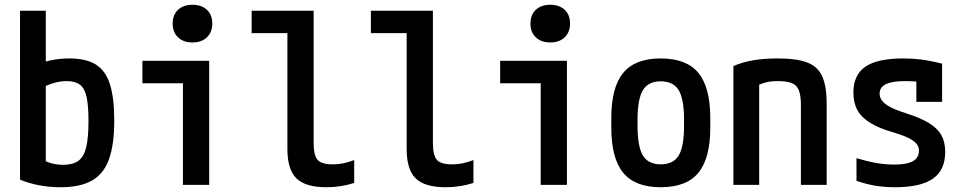

<svg xmlns="http://www.w3.org/2000/svg" viewBox="-20 -775 4040 805"><path d="M235 10Q184 10 140 1Q96 -8 64 -22V-730H172V-59L148 -112Q167 -99 192 -91.5Q217 -84 245 -84Q286 -84 309 -101Q332 -118 341.5 -158Q351 -198 351 -268Q351 -332 343 -368.5Q335 -405 315 -420Q295 -435 260 -435Q235 -435 209 -428Q183 -421 150 -404L118 -495Q151 -513 190 -521.5Q229 -530 270 -530Q340 -530 381 -505Q422 -480 440.5 -423Q459 -366 459 -270Q459 -169 437 -107.5Q415 -46 365.5 -18Q316 10 235 10Z M747 0V-426H577V-520H857V0ZM787 -597Q749 -597 726.5 -618.5Q704 -640 704 -676Q704 -713 726.5 -734Q749 -755 787 -755Q825 -755 847.5 -734Q870 -713 870 -676Q870 -640 847.5 -618.5Q825 -597 787 -597Z M1348 10Q1261 10 1223 -27Q1185 -64 1185 -150V-636H1035V-730H1295V-176Q1295 -124 1311.5 -105Q1328 -86 1374 -86Q1400 -86 1422.5 -91Q1445 -96 1465 -104V-8Q1437 1 1408 5.5Q1379 10 1348 10Z M1848 10Q1761 10 1723 -27Q1685 -64 1685 -150V-636H1535V-730H1795V-176Q1795 -124 1811.5 -105Q1828 -86 1874 -86Q1900 -86 1922.5 -91Q1945 -96 1965 -104V-8Q1937 1 1908 5.5Q1879 10 1848 10Z M2247 0V-426H2077V-520H2357V0ZM2287 -597Q2249 -597 2226.5 -618.5Q2204 -640 2204 -676Q2204 -713 2226.5 -734Q2249 -755 2287 -755Q2325 -755 2347.5 -734Q2370 -713 2370 -676Q2370 -640 2347.5 -618.5Q2325 -597 2287 -597Z M2750 10Q2643 10 2593 -50.5Q2543 -111 2543 -240V-280Q2543 -409 2593 -469.5Q2643 -530 2750 -530Q2858 -530 2908 -469.5Q2958 -409 2958 -280V-240Q2958 -111 2908 -50.5Q2858 10 2750 10ZM2750 -86Q2803 -86 2825.5 -123Q2848 -160 2848 -248V-273Q2848 -360 2825.5 -397Q2803 -434 2750 -434Q2698 -434 2675.5 -397Q2653 -360 2653 -273V-248Q2653 -160 2675.5 -123Q2698 -86 2750 -86Z M3055 -498Q3094 -515 3139 -522.5Q3184 -530 3240 -530Q3320 -530 3364.5 -513Q3409 -496 3427.5 -454.5Q3446 -413 3446 -340V0H3338V-334Q3338 -374 3329.5 -396Q3321 -418 3300 -426.5Q3279 -435 3241 -435Q3222 -435 3205.5 -432.5Q3189 -430 3170.5 -423Q3152 -416 3126 -402L3163 -470V0H3055Z M3733 10Q3689 10 3649.5 3.5Q3610 -3 3571 -17V-112Q3613 -99 3652 -92Q3691 -85 3729 -85Q3783 -85 3808 -99.5Q3833 -114 3833 -144Q3833 -160 3822.5 -172.5Q3812 -185 3789 -196.5Q3766 -208 3729 -219Q3668 -236 3630 -259Q3592 -282 3575 -313Q3558 -344 3558 -387Q3558 -461 3608.5 -495.5Q3659 -530 3767 -530Q3805 -530 3842 -525.5Q3879 -521 3930 -508V-348H3822V-488L3870 -426Q3836 -432 3815 -433.5Q3794 -435 3775 -435Q3720 -435 3694 -422Q3668 -409 3668 -382Q3668 -366 3679 -352Q3690 -338 3714 -325.5Q3738 -313 3779 -300Q3839 -281 3875 -259Q3911 -237 3927 -208Q3943 -179 3943 -138Q3943 -62 3891.5 -26Q3840 10 3733 10Z"/></svg>

Font: M PLUS Code Latin Medium
Style: Regular
Weight: 500
Designer: Coji Morishita
Foundry: UNDERFOREST DESIGN
Version: Version 1.002; ttfautohint (v1.8.3)